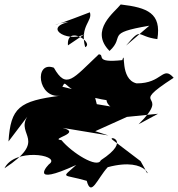

<svg xmlns="http://www.w3.org/2000/svg" viewBox="-56 -800 797 859"><path d="M573 -79 448 -174C419 -195 539 -177 395 -83C380 -45 266 -116 219 -173C162 -179 315 -204 224 -228L429 -194L370 -213L512 -277L651 -291L564 -244C720 -399 503 -311 721 -452C671 -509 671 -426 555 -427C478 -445 508 -582 491 -531C363 -517 416 -555 386 -557C270 -448 241 -398 185 -497C96 -530 111 -357 215 -372C29 -348 -8 -319 -18 -167L66 -278C14 -193 161 -176 -36 -47C8 -138 206 -108 169 -70C158 -64 67 38 285 -62C216 1 222 -23 332 9C352 84 379 -1 426 -52C616 -103 619 21 592 -45ZM472 -318 377 -334 366 -377 223 -412C246 -456 212 -382 438 -349C425 -407 371 -292 554 -300ZM248 -597C241 -692 367 -608 325 -589C300 -685 360 -706 346 -745C117 -656 197 -700 249 -701C130 -673 263 -602 331 -653ZM508 -596C581 -682 552 -637 648 -625C667 -741 604 -766 484 -780C459 -747 342 -665 434 -572C507 -639 411 -651 612 -685Z"/></svg>

Font: Asimov Silicon
Style: Regular
Weight: 400
Designer: Google
Version: Version 2.000980; 2014